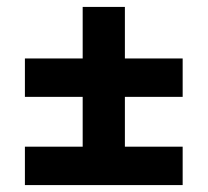

<svg xmlns="http://www.w3.org/2000/svg" viewBox="-20 -567 601 555"><path d="M52 -32V-143H219V-287H52V-398H219V-547H341V-398H508V-287H341V-143H508V-32Z"/></svg>

Font: Georama SemiExpanded SemiBold
Style: Regular
Weight: 600
Width: 6
Designer: Jean-Baptiste Levee
Foundry: Production Type
Version: Version 1.001